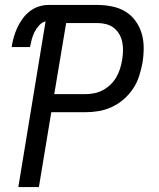

<svg xmlns="http://www.w3.org/2000/svg" viewBox="-20 -755 640 775"><path d="M54 0 164 -669Q149 -665 137.5 -652Q126 -639 119 -625Q112 -611 108 -595.5Q104 -580 101 -565H27Q30 -585 35.5 -604.5Q41 -624 49.5 -642.5Q58 -661 70.5 -678.5Q83 -696 99.5 -709Q116 -722 136 -728.5Q156 -735 175 -735H373Q403 -735 432.5 -729Q462 -723 486 -708.5Q510 -694 527 -670.5Q544 -647 552 -619.5Q560 -592 560 -561.5Q560 -531 555 -501Q550 -474 541.5 -447.5Q533 -421 517 -397Q501 -373 479 -354Q457 -335 431 -323Q405 -311 378 -306.5Q351 -302 324 -302H187L137 0ZM199 -375H324Q342 -375 360 -378.5Q378 -382 395 -391Q412 -400 426 -413.5Q440 -427 449.5 -443.5Q459 -460 464.5 -477.5Q470 -495 473 -513Q476 -531 476.5 -549.5Q477 -568 473.5 -585Q470 -602 461.5 -617Q453 -632 439.5 -642.5Q426 -653 408.5 -657.5Q391 -662 373 -662H247Z"/></svg>

Font: Iosevka SS04 Extended
Style: Italic
Weight: 400
Width: 7
Italic angle: -9°
Monospace: yes
Designer: Belleve Invis
Foundry: Belleve Invis
Version: Version 19.0.0; ttfautohint (v1.8.4)